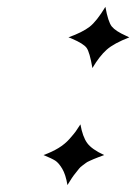

<svg xmlns="http://www.w3.org/2000/svg" viewBox="-20 -533 394 556"><path d="M354.5 -424.8Q310.1 -407.7 289.1 -389.2Q268.1 -370.6 247.6 -335.9Q239.7 -382.3 230.7 -394.5Q221.7 -406.7 188.5 -420.9Q182.1 -423.8 178.2 -424.8Q218.8 -439.5 239.3 -455.3Q259.8 -471.2 285.2 -513.2Q293 -469.7 303.7 -456.3Q314.5 -442.9 345.2 -429.2Q351.6 -426.3 354.5 -424.8ZM281.7 -84Q277.3 -82.5 265.9 -78.1Q254.4 -73.7 251.7 -72.5Q249 -71.3 240.2 -67.4Q231.4 -63.5 229 -61.3Q226.6 -59.1 219.5 -54.2Q212.4 -49.3 209 -44.7Q205.6 -40 199.5 -32.7Q193.4 -25.4 187.7 -16.8Q182.1 -8.3 175.3 2.9Q170.4 -27.3 160.2 -44.4Q149.9 -61.5 139.9 -67.9Q129.9 -74.2 106 -84Q130.4 -92.8 149.2 -104.2Q168 -115.7 181.2 -130.6Q194.3 -145.5 199.2 -152.3Q204.1 -159.2 212.9 -172.9Q219.2 -137.2 232.4 -118.9Q245.6 -100.6 281.7 -84Z"/></svg>

Font: Linux Biolinum O
Style: Italic
Weight: 400
Italic angle: -12°
Designer: Philipp H. Poll
Foundry: Philipp H. Poll
Version: Version 1.1.3